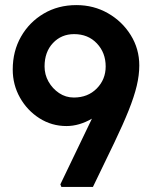

<svg xmlns="http://www.w3.org/2000/svg" viewBox="-20 -734 599 754"><path d="M221 0 217 -10 341 -268Q291 -239 241 -239Q183 -239 135 -269.5Q87 -300 58.5 -350.5Q30 -401 30 -461Q30 -533 62.5 -590Q95 -647 151.5 -680.5Q208 -714 280 -714Q348 -714 404 -682Q460 -650 493.5 -596Q527 -542 527 -477Q527 -439 517 -397Q507 -355 485.5 -301Q464 -247 429 -174L345 0ZM270 -351Q325 -351 360 -386.5Q395 -422 395 -473Q395 -527 360.5 -563.5Q326 -600 271 -600Q221 -600 188 -565Q155 -530 155 -473Q155 -441 170.5 -413.5Q186 -386 212 -368.5Q238 -351 270 -351Z"/></svg>

Font: Readex Pro Medium
Style: Regular
Weight: 500
Designer: Bonnie Shaver-Troup, Thomas Jockin
Foundry: Lexend
Version: Version 1.204; ttfautohint (v1.8.4.7-5d5b)